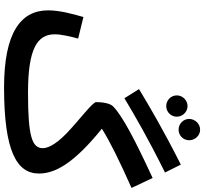

<svg xmlns="http://www.w3.org/2000/svg" viewBox="-50 -935 1006 946"><g transform="rotate(90 453.0 -462.0)"><path d="M619 -839C648 -839 671 -862 671 -891C671 -920 648 -945 619 -945C590 -945 566 -920 566 -891C566 -862 590 -839 619 -839ZM503 -778C531 -778 555 -801 555 -830C555 -859 531 -883 503 -883C474 -883 450 -859 450 -830C450 -801 474 -778 503 -778ZM464 -572C553 -625 653 -684 830 -772L791 -850C617 -762 509 -698 419 -644ZM149 -229C149 -262 161 -310 170 -344L64 -370C49 -319 31 -253 31 -196C31 -60 143 21 411 21C724 21 835 -41 835 -151C835 -227 790 -319 614 -461C682 -503 769 -546 906 -607L857 -711C682 -630 552 -564 504 -516C489 -502 483 -463 483 -433C483 -415 571 -350 636 -288C697 -229 710 -191 710 -170C710 -117 653 -97 437 -97C219 -97 149 -143 149 -229Z"/></g></svg>

Font: Noto Sans Arabic UI Semi
Style: Regular
Weight: 600
Designer: Nadine Chahine - Monotype Design Team
Foundry: Monotype Imaging Inc.
Version: Version 1.900